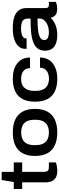

<svg xmlns="http://www.w3.org/2000/svg" viewBox="804 -1522 729 2378"><g transform="rotate(-90 1169.0 -332.5)"><path d="M246 12Q192 12 160 -6Q128 -24 114 -58Q100 -92 100 -140V-423H18V-527H104L129 -677H230V-527H347V-423H230V-151Q230 -122 242.5 -107Q255 -92 289 -92H347V-5Q335 0 317 3.5Q299 7 280 9.5Q261 12 246 12Z M718 12Q625 12 559.5 -18.5Q494 -49 460.5 -110Q427 -171 427 -264Q427 -357 460.5 -418Q494 -479 559.5 -509Q625 -539 718 -539Q812 -539 877 -509Q942 -479 976 -418Q1010 -357 1010 -264Q1010 -171 976 -110Q942 -49 877 -18.5Q812 12 718 12ZM718 -92Q770 -92 805 -110.5Q840 -129 857.5 -165.5Q875 -202 875 -255V-272Q875 -326 857.5 -362.5Q840 -399 805 -417Q770 -435 718 -435Q666 -435 631 -417Q596 -399 578.5 -362.5Q561 -326 561 -272V-255Q561 -202 578.5 -165.5Q596 -129 631 -110.5Q666 -92 718 -92Z M1383 12Q1291 12 1227.5 -18Q1164 -48 1131.5 -109.5Q1099 -171 1099 -264Q1099 -357 1131.5 -418Q1164 -479 1227.5 -509Q1291 -539 1383 -539Q1441 -539 1489 -525.5Q1537 -512 1572.5 -485Q1608 -458 1627 -418.5Q1646 -379 1646 -326H1514Q1514 -362 1497.5 -386.5Q1481 -411 1451 -423.5Q1421 -436 1382 -436Q1333 -436 1300 -417.5Q1267 -399 1250 -362.5Q1233 -326 1233 -272V-255Q1233 -202 1250 -165Q1267 -128 1301.5 -109.5Q1336 -91 1387 -91Q1425 -91 1455 -104Q1485 -117 1502.5 -142Q1520 -167 1520 -202H1646Q1646 -150 1626.5 -110Q1607 -70 1572 -43Q1537 -16 1489 -2Q1441 12 1383 12Z M1925 12Q1891 12 1856.5 5.5Q1822 -1 1793.5 -17.5Q1765 -34 1748 -63.5Q1731 -93 1731 -140Q1731 -199 1760.5 -234.5Q1790 -270 1843.5 -288.5Q1897 -307 1970 -313Q2043 -319 2129 -319V-352Q2129 -380 2117.5 -399Q2106 -418 2079.5 -427.5Q2053 -437 2006 -437Q1965 -437 1937.5 -429.5Q1910 -422 1896.5 -409.5Q1883 -397 1883 -381V-368H1755Q1754 -373 1754 -377.5Q1754 -382 1754 -388Q1754 -434 1784.5 -468Q1815 -502 1872.5 -520.5Q1930 -539 2011 -539Q2094 -539 2149 -520.5Q2204 -502 2231.5 -464Q2259 -426 2259 -366V-129Q2259 -110 2268.5 -101Q2278 -92 2294 -92H2335V-5Q2325 -1 2302.5 5Q2280 11 2250 11Q2215 11 2192.5 1.5Q2170 -8 2157.5 -25.5Q2145 -43 2140 -66H2133Q2111 -42 2079.5 -24.5Q2048 -7 2009.5 2.5Q1971 12 1925 12ZM1961 -92Q1992 -92 2022 -100Q2052 -108 2076 -122.5Q2100 -137 2114.5 -159Q2129 -181 2129 -208V-233Q2046 -233 1986 -226Q1926 -219 1894 -200.5Q1862 -182 1862 -148Q1862 -128 1875 -115.5Q1888 -103 1910.5 -97.5Q1933 -92 1961 -92Z"/></g></svg>

Font: Archivo SemiExpanded SemiBold
Style: Regular
Weight: 600
Width: 6
Designer: Hector Gatti
Foundry: Omnibus-Type
Version: Version 2.001